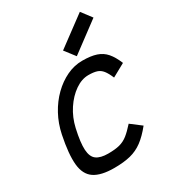

<svg xmlns="http://www.w3.org/2000/svg" viewBox="-213 -1007 1026 1138"><g transform="rotate(-30 300.0 -438.0)"><path d="M434 -171 505 -117Q464 -66 425.5 -37.5Q387 -9 341 2.5Q295 14 230 14Q140 14 94 -17Q48 -48 41 -119.5Q34 -191 59 -313Q73 -381 104.5 -439Q136 -497 180 -540Q224 -583 275.5 -607.5Q327 -632 382 -632Q440 -632 477.5 -619.5Q515 -607 540 -578Q565 -549 585 -500L496 -451Q481 -487 465.5 -506.5Q450 -526 428 -533Q406 -540 371 -540Q325 -540 279.5 -508.5Q234 -477 199 -424Q164 -371 149 -305Q129 -216 132 -166.5Q135 -117 162 -97.5Q189 -78 241 -78Q289 -78 319.5 -86Q350 -94 375.5 -114Q401 -134 434 -171ZM368 -671 314 -741 515 -890 568 -820Z"/></g></svg>

Font: Victor Mono Thin
Style: Italic
Weight: 100
Italic angle: -12°
Monospace: yes
Designer: Rune Bjørnerås
Version: Version 1.561;gftools[0.9.30]